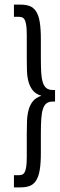

<svg xmlns="http://www.w3.org/2000/svg" viewBox="-20 -747 257 826"><path d="M155.8 -89.8Q155.8 -44.4 150.9 -15.6Q146 13.2 135.3 29.8Q124.5 46.4 108.2 52.7Q91.8 59.1 68.8 59.1H40V6.8H57.1Q66.4 6.8 73.5 4.9Q80.6 2.9 85.4 -5.1Q90.3 -13.2 92.8 -29.1Q95.2 -44.9 95.2 -73.2V-171.9Q95.2 -199.2 96.2 -225.6Q97.2 -252 103 -273.9Q108.9 -295.9 121.8 -311.8Q134.8 -327.6 158.2 -335Q134.3 -341.8 121.3 -357.9Q108.4 -374 102.5 -396Q96.7 -418 95.9 -444.3Q95.2 -470.7 95.2 -498V-595.2Q95.2 -623 92.8 -639.2Q90.3 -655.3 85.4 -663.1Q80.6 -670.9 73.5 -672.9Q66.4 -674.8 57.1 -674.8H40V-727.1H68.8Q91.8 -727.1 108.2 -720.7Q124.5 -714.4 135.3 -698Q146 -681.6 150.9 -652.6Q155.8 -623.5 155.8 -578.1V-498Q155.8 -461.9 157.2 -435.8Q158.7 -409.7 164.1 -392.8Q169.4 -376 179.7 -367.9Q189.9 -359.9 207 -359.9H216.8V-310.1H207Q189.9 -310.1 179.9 -302.2Q169.9 -294.4 164.6 -277.8Q159.2 -261.2 157.5 -235.4Q155.8 -209.5 155.8 -172.9Z"/></svg>

Font: Stint Ultra Condensed
Style: Regular
Weight: 400
Width: 1
Designer: Astigmatic (AOETI)
Foundry: Astigmatic (AOETI)
Version: Version 1.000